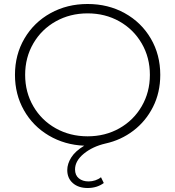

<svg xmlns="http://www.w3.org/2000/svg" viewBox="-20 -725 878 962"><path d="M783 -350Q783 -261 746.5 -189Q710 -117 648 -70Q586 -23 509 -6Q444 9 400 45Q356 81 356 124Q356 153 375 168.5Q394 184 424 184Q441 184 457.5 178.5Q474 173 486 163L500 192Q466 217 419 217Q373 217 345 192.5Q317 168 317 127Q317 96 337 64Q357 32 402 5Q304 1 224.5 -46Q145 -93 100 -172.5Q55 -252 55 -350Q55 -451 102.5 -532Q150 -613 233 -659Q316 -705 419 -705Q522 -705 605 -659Q688 -613 735.5 -532Q783 -451 783 -350ZM731 -350Q731 -437 690 -507.5Q649 -578 578 -618Q507 -658 419 -658Q331 -658 259.5 -618Q188 -578 147 -507.5Q106 -437 106 -350Q106 -263 147 -192.5Q188 -122 259.5 -82Q331 -42 419 -42Q507 -42 578 -82Q649 -122 690 -192.5Q731 -263 731 -350Z"/></svg>

Font: Idrija Light
Style: Regular
Weight: 300
Designer: Julieta Ulanovsky
Foundry: Julieta Ulanovsky
Version: Version 7.200